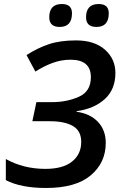

<svg xmlns="http://www.w3.org/2000/svg" viewBox="-20 -925 606 955"><path d="M209 10Q357 10 431.5 -53Q506 -116 506 -214Q506 -278 467 -319Q428 -360 361 -369V-372Q448 -384 501 -432Q554 -480 554 -562Q554 -632 502 -678Q450 -724 358 -724Q279 -724 222.5 -705Q166 -686 112 -651L156 -569Q198 -596 241.5 -612Q285 -628 331 -628Q432 -628 432 -541Q432 -470 372 -443.5Q312 -417 240 -417H161L141 -322H228Q302 -322 343 -298Q384 -274 384 -219Q384 -158 338.5 -121.5Q293 -85 206 -85Q97 -85 9 -134V-29Q84 10 209 10ZM460 -791Q521 -791 521 -859Q521 -905 471 -905Q408 -905 408 -839Q408 -791 460 -791ZM277 -791Q338 -791 338 -859Q338 -905 288 -905Q225 -905 225 -839Q225 -791 277 -791Z"/></svg>

Font: Noto Sans UI Medium
Style: Italic
Weight: 500
Italic angle: -12°
Designer: Monotype Design Team
Foundry: Monotype Imaging Inc.
Version: Version 1.901